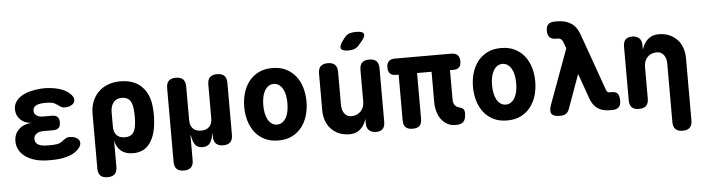

<svg xmlns="http://www.w3.org/2000/svg" viewBox="-55 -1040 5510 1505"><g transform="rotate(-5 2700.0 -287.5)"><path d="M517 -485Q531 -468 532.5 -451.5Q534 -435 525 -422.5Q516 -410 497.5 -402Q479 -394 452 -394Q440 -394 430.5 -398.5Q421 -403 412.5 -409Q404 -415 395 -421.5Q386 -428 375 -433Q367 -437 356.5 -439Q346 -441 333 -442Q320 -443 307 -443Q294 -443 281 -442Q247 -440 227 -427Q207 -414 207 -389Q207 -366 226 -352Q245 -338 277 -338H348Q377 -338 391 -324Q405 -310 405 -281Q405 -252 391 -238Q377 -224 348 -224H271Q236 -224 215.5 -209Q195 -194 195 -168Q195 -141 215.5 -126.5Q236 -112 271 -110Q289 -109 307 -109Q325 -109 343 -110Q358 -111 370 -113Q382 -115 392 -120Q403 -125 411.5 -132Q420 -139 428.5 -145Q437 -151 446.5 -155.5Q456 -160 468 -160Q495 -160 514 -152Q533 -144 542 -131.5Q551 -119 550 -102.5Q549 -86 535 -68Q508 -33 458.5 -14.5Q409 4 343 7Q325 8 307 8Q289 8 271 7Q221 5 179.5 -8Q138 -21 108 -43Q78 -65 61.5 -95.5Q45 -126 45 -164Q45 -221 84 -257.5Q123 -294 186 -296Q131 -298 97 -331.5Q63 -365 63 -413Q63 -445 79 -470.5Q95 -496 123.5 -514Q152 -532 192.5 -543Q233 -554 281 -557Q294 -558 307 -558Q320 -558 333 -557Q396 -553 443 -535Q490 -517 517 -485Z M741 180Q703 180 684.5 161.5Q666 143 666 105V-325Q666 -378 683 -421Q700 -464 731 -495Q762 -526 806 -543Q850 -560 903 -560Q1010 -560 1070 -501.5Q1130 -443 1140 -345Q1144 -310 1144 -275Q1144 -240 1140 -205Q1130 -107 1085 -48.5Q1040 10 957 10Q897 10 861 -20Q825 -50 816 -105V105Q816 143 797.5 161.5Q779 180 741 180ZM903 -120Q945 -120 965 -143Q985 -166 990 -210Q994 -242 994 -275Q994 -308 990 -340Q985 -384 965 -407Q945 -430 903 -430Q882 -430 866 -422.5Q850 -415 838.5 -400.5Q827 -386 821.5 -366Q816 -346 816 -320V-210Q816 -167 838.5 -143.5Q861 -120 903 -120Z M1341 180Q1303 180 1284.5 161.5Q1266 143 1266 105V-475Q1266 -513 1284.5 -531.5Q1303 -550 1341 -550Q1379 -550 1397.5 -531.5Q1416 -513 1416 -475V-210Q1416 -167 1438.5 -143.5Q1461 -120 1503 -120Q1545 -120 1567.5 -143.5Q1590 -167 1590 -210V-475Q1590 -513 1608.5 -531.5Q1627 -550 1665 -550Q1703 -550 1721.5 -531.5Q1740 -513 1740 -475V-65Q1740 -28 1721.5 -9Q1703 10 1665 10Q1628 10 1609 -9Q1590 -28 1590 -65V-85Q1590 -95 1589.5 -95Q1589 -95 1587 -85Q1579 -40 1561 -15Q1543 10 1503 10Q1463 10 1445 -15Q1427 -40 1420 -85Q1417 -95 1416.5 -95Q1416 -95 1416 -85V105Q1416 143 1397.5 161.5Q1379 180 1341 180Z M2100 10Q2038 10 1992 -13Q1946 -36 1915.5 -75.5Q1885 -115 1870 -166.5Q1855 -218 1855 -275Q1855 -332 1870 -383.5Q1885 -435 1915.5 -474.5Q1946 -514 1992 -537Q2038 -560 2100 -560Q2162 -560 2208 -537Q2254 -514 2284.5 -475Q2315 -436 2330 -384.5Q2345 -333 2345 -275Q2345 -218 2330 -166.5Q2315 -115 2284.5 -75.5Q2254 -36 2208 -13Q2162 10 2100 10ZM2100 -115Q2124 -115 2142 -128Q2160 -141 2172 -163Q2184 -185 2189.5 -214Q2195 -243 2195 -275Q2195 -308 2189.5 -337Q2184 -366 2172 -387.5Q2160 -409 2142 -422Q2124 -435 2100 -435Q2076 -435 2058 -422Q2040 -409 2028 -387Q2016 -365 2010.5 -336Q2005 -307 2005 -275Q2005 -243 2010.5 -214Q2016 -185 2028 -163Q2040 -141 2058 -128Q2076 -115 2100 -115Z M2788 -235V-485Q2788 -523 2806.5 -541.5Q2825 -560 2863 -560Q2901 -560 2919.5 -541.5Q2938 -523 2938 -485V-63Q2938 -26 2920.5 -8Q2903 10 2869 10Q2835 10 2814 -8Q2793 -26 2793 -63V-100Q2777 -47 2743 -18.5Q2709 10 2661 10Q2613 10 2576 -6Q2539 -22 2513.5 -50Q2488 -78 2475 -115Q2462 -152 2462 -195V-485Q2462 -523 2480.5 -541.5Q2499 -560 2537 -560Q2575 -560 2593.5 -541.5Q2612 -523 2612 -485V-225Q2612 -208 2616 -191Q2620 -174 2629 -160.5Q2638 -147 2652 -138.5Q2666 -130 2687 -130Q2710 -130 2729 -138.5Q2748 -147 2761 -161Q2774 -175 2781 -194Q2788 -213 2788 -235ZM2795 -683Q2778 -662 2757 -653.5Q2736 -645 2710 -645Q2659 -645 2649.5 -664.5Q2640 -684 2670 -725L2685 -745Q2705 -771 2727 -778Q2749 -785 2780 -785Q2831 -785 2839.5 -765.5Q2848 -746 2816 -708Z M3495 10Q3457 10 3428.5 -6Q3400 -22 3380.5 -48.5Q3361 -75 3351.5 -110Q3342 -145 3342 -183V-422H3228V-62Q3228 -25 3210.5 -7.5Q3193 10 3156 10Q3119 10 3101 -7.5Q3083 -25 3083 -62V-422H3062Q3030 -422 3015 -438Q3000 -454 3000 -486Q3000 -518 3016 -534Q3032 -550 3064 -550H3506Q3541 -550 3557.5 -533.5Q3574 -517 3574 -482Q3574 -452 3559 -437Q3544 -422 3514 -422H3487V-188Q3487 -164 3498.5 -147.5Q3510 -131 3530 -126Q3556 -119 3565.5 -108.5Q3575 -98 3575 -78Q3575 -30 3557 -10Q3539 10 3495 10Z M3900 10Q3838 10 3792 -13Q3746 -36 3715.5 -75.5Q3685 -115 3670 -166.5Q3655 -218 3655 -275Q3655 -332 3670 -383.5Q3685 -435 3715.5 -474.5Q3746 -514 3792 -537Q3838 -560 3900 -560Q3962 -560 4008 -537Q4054 -514 4084.5 -475Q4115 -436 4130 -384.5Q4145 -333 4145 -275Q4145 -218 4130 -166.5Q4115 -115 4084.5 -75.5Q4054 -36 4008 -13Q3962 10 3900 10ZM3900 -115Q3924 -115 3942 -128Q3960 -141 3972 -163Q3984 -185 3989.5 -214Q3995 -243 3995 -275Q3995 -308 3989.5 -337Q3984 -366 3972 -387.5Q3960 -409 3942 -422Q3924 -435 3900 -435Q3876 -435 3858 -422Q3840 -409 3828 -387Q3816 -365 3810.5 -336Q3805 -307 3805 -275Q3805 -243 3810.5 -214Q3816 -185 3828 -163Q3840 -141 3858 -128Q3876 -115 3900 -115Z M4388 -37Q4378 -10 4360 0Q4342 10 4314 10Q4263 10 4249 -12.5Q4235 -35 4252 -83L4410 -513L4389 -569Q4384 -581 4374 -588Q4364 -595 4353 -595H4337Q4303 -595 4286.5 -612Q4270 -629 4270 -663Q4270 -697 4286.5 -713.5Q4303 -730 4337 -730H4357Q4421 -730 4465 -702Q4509 -674 4531 -612L4689 -168Q4694 -153 4700 -146.5Q4706 -140 4714 -140H4735Q4770 -140 4782.5 -121.5Q4795 -103 4795 -68Q4795 -31 4777.5 -15.5Q4760 0 4730 0H4707Q4650 0 4612 -26Q4574 -52 4554 -110L4485 -305Z M5012 -315V-65Q5012 -27 4993.5 -8.5Q4975 10 4937 10Q4899 10 4880.5 -8.5Q4862 -27 4862 -65V-487Q4862 -524 4879.5 -542Q4897 -560 4931 -560Q4965 -560 4986 -542Q5007 -524 5007 -487V-450Q5023 -503 5057 -531.5Q5091 -560 5139 -560Q5187 -560 5224 -544Q5261 -528 5286.5 -500.5Q5312 -473 5325 -435.5Q5338 -398 5338 -355V135Q5338 173 5319.5 191.5Q5301 210 5263 210Q5225 210 5206.5 191.5Q5188 173 5188 135V-325Q5188 -342 5184 -359Q5180 -376 5171 -389.5Q5162 -403 5148 -411.5Q5134 -420 5113 -420Q5090 -420 5071 -412Q5052 -404 5039 -389.5Q5026 -375 5019 -356Q5012 -337 5012 -315Z"/></g></svg>

Font: Maple Mono NL ExtraBold
Style: Regular
Weight: 800
Monospace: yes
Designer: subframe7536
Version: Version 7.000